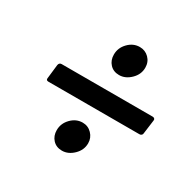

<svg xmlns="http://www.w3.org/2000/svg" viewBox="-106 -642 639 641"><g transform="rotate(30 213.5 -322.0)"><path d="M197 -472Q197 -498 216 -517.5Q235 -537 260 -537Q281 -537 295.5 -522.5Q310 -508 310 -486Q310 -460 290 -440.5Q270 -421 246 -421Q224 -421 210.5 -435.5Q197 -450 197 -472ZM45 -294 51 -347Q53 -357 62 -357H413Q418 -357 420.5 -354Q423 -351 422 -347L415 -294Q415 -290 412 -287Q409 -284 404 -284H53Q43 -284 45 -294ZM158 -158Q158 -184 177 -203.5Q196 -223 221 -223Q242 -223 256.5 -208Q271 -193 271 -172Q271 -146 251 -126.5Q231 -107 207 -107Q185 -107 171.5 -121.5Q158 -136 158 -158Z"/></g></svg>

Font: Barlow Condensed Medium
Style: Italic
Weight: 500
Width: 3
Italic angle: -7°
Designer: Jeremy Tribby
Foundry: Tribby Type
Version: Version 1.408